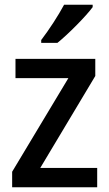

<svg xmlns="http://www.w3.org/2000/svg" viewBox="-20 -786 458 806"><path d="M369 -756V-766H249C225 -721 186 -661 153 -618V-606H221C267 -643 341 -718 369 -756ZM388 0V-81H149L380 -467V-539H45V-458H267L31 -65V0Z"/></svg>

Font: Noto Sans Arabic UI SmCn Md
Style: Regular
Weight: 500
Width: 4
Designer: Monotype Design Team, Nadine Chahine and Nizar Qandah
Foundry: Monotype Imaging Inc.
Version: Version 2.010